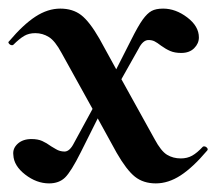

<svg xmlns="http://www.w3.org/2000/svg" viewBox="-20 -415 503 446"><path d="M454 -75Q458 -75 461 -71.5Q464 -68 461 -65Q428 -26 399.5 -7.5Q371 11 342 11Q313 11 293.5 -4.5Q274 -20 251 -60L207 -140L168 -62Q145 -16 131 -2.5Q117 11 94 11Q65 11 38.5 -9.5Q12 -30 11 -55Q9 -70 21 -81Q33 -92 53 -92Q68 -92 78 -87.5Q88 -83 99 -75Q101 -74 110 -68.5Q119 -63 130 -63Q142 -63 152 -83L195 -162L123 -292Q108 -320 93.5 -329Q79 -338 62 -338Q47 -338 36 -331.5Q25 -325 11 -311Q10 -310 8 -310Q4 -310 1 -313.5Q-2 -317 1 -319Q34 -358 62.5 -376.5Q91 -395 120 -395Q149 -395 168.5 -380Q188 -365 211 -325L250 -254L285 -323Q301 -355 311.5 -369.5Q322 -384 332 -389.5Q342 -395 359 -395Q388 -395 415 -374.5Q442 -354 442 -328Q442 -314 431 -303Q420 -292 401 -292Q386 -292 375.5 -296.5Q365 -301 354 -309Q345 -316 339 -319Q333 -322 325 -322Q312 -322 302 -302L262 -231L339 -92Q354 -64 368 -55.5Q382 -47 400 -47Q415 -47 426.5 -53.5Q438 -60 451 -74Q452 -75 454 -75Z"/></svg>

Font: Cormorant Upright
Style: Bold
Weight: 700
Designer: Christian Thalmann (Catharsis Fonts)
Foundry: Catharsis Fonts
Version: Version 3.302